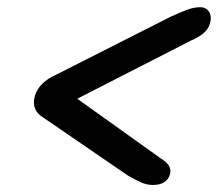

<svg xmlns="http://www.w3.org/2000/svg" viewBox="-20 -608 604 532"><path d="M183.5 -342 178.5 -326.5 510 -496Q533 -506 545.5 -517.5Q558 -529 561 -541Q567.5 -560 560 -574Q552.5 -588 534 -588Q517.5 -588 498.5 -581Q479.5 -574 451.5 -561L137.5 -402Q113 -391.5 97.5 -376.2Q82 -361 76.5 -342Q65.5 -302.5 101 -281.5L334.5 -121.5Q355.5 -109.5 371.2 -102.5Q387 -95.5 403.5 -95.5Q442 -95.5 451 -125Q454 -136.5 448.8 -147.2Q443.5 -158 427 -168Z"/></svg>

Font: Fraunces Black
Style: Italic
Weight: 900
Italic angle: -16°
Version: Version 1.000;[b76b70a41]